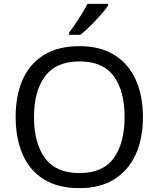

<svg xmlns="http://www.w3.org/2000/svg" viewBox="-20 -964 821 994"><path d="M720 -358Q720 -247 682.5 -164.5Q645 -82 572 -36Q499 10 391 10Q280 10 206.5 -36Q133 -82 97 -165Q61 -248 61 -359Q61 -469 97 -551Q133 -633 206.5 -679Q280 -725 392 -725Q499 -725 572 -679.5Q645 -634 682.5 -551.5Q720 -469 720 -358ZM156 -358Q156 -223 213 -145.5Q270 -68 391 -68Q513 -68 569 -145.5Q625 -223 625 -358Q625 -493 569 -569.5Q513 -646 392 -646Q271 -646 213.5 -569.5Q156 -493 156 -358ZM539 -934Q527 -916 502 -887.5Q477 -859 448.5 -830.5Q420 -802 396 -784H338V-796Q353 -815 370.5 -841Q388 -867 405 -894.5Q422 -922 433 -944H539Z"/></svg>

Font: Noto Sans Buhid
Style: Regular
Weight: 400
Designer: Monotype Design Team
Foundry: Monotype Imaging Inc.
Version: Version 2.001